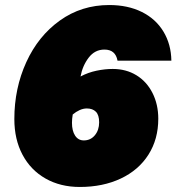

<svg xmlns="http://www.w3.org/2000/svg" viewBox="-20 -730 701 763"><path d="M609 -258Q609 -177 570 -115.5Q531 -54 460 -20.5Q389 13 297 13Q220 13 161 -20.5Q102 -54 69.5 -115Q37 -176 37 -257Q37 -379 84.5 -483Q132 -587 218 -648.5Q304 -710 414 -710Q488 -710 543.5 -682.5Q599 -655 629.5 -604.5Q660 -554 661 -489H447Q439 -533 395 -533Q357 -533 332.5 -501Q308 -469 300 -426Q330 -442 363.5 -449Q397 -456 428 -456Q481 -456 522 -431Q563 -406 586 -360.5Q609 -315 609 -258ZM266 -242Q266 -210 278.5 -191Q291 -172 313 -172Q340 -172 357 -192.5Q374 -213 374 -244Q374 -273 361 -286Q348 -299 325 -299Q311 -299 296.5 -292.5Q282 -286 269 -275Q266 -257 266 -242Z"/></svg>

Font: Azeret Mono Black
Style: Italic
Weight: 900
Italic angle: -12°
Designer: Martin Vácha
Foundry: Displaay
Version: Version 1.000; Glyphs 3.0.3, build 3074